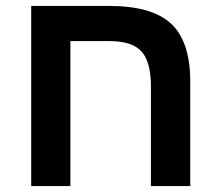

<svg xmlns="http://www.w3.org/2000/svg" viewBox="-20 -626 740 646"><path d="M487.8 -335Q487.8 -417 456.5 -452.4Q425.3 -487.8 347.2 -487.8H216.8V0H85V-606H347.2Q491.7 -606 555.9 -546.1Q620.1 -486.3 620.1 -351.1V0H487.8Z"/></svg>

Font: Arimo
Style: Bold
Weight: 700
Designer: Steve Matteson
Foundry: Monotype Imaging Inc.
Version: Version 1.33